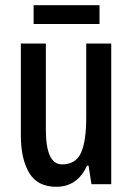

<svg xmlns="http://www.w3.org/2000/svg" viewBox="-20 -707 509 737"><path d="M407 -540V0H331L320 -71H314Q277 10 196 10Q124 10 92 -43.5Q60 -97 60 -188V-540H156V-210Q156 -76 218 -76Q271 -76 291 -120.5Q311 -165 311 -256V-540ZM362 -687V-615H109V-687Z"/></svg>

Font: Noto Sans Lao UI ExtCond Med
Style: Regular
Weight: 500
Width: 2
Designer: Monotype Design Team
Foundry: Monotype Imaging Inc.
Version: Version 2.000; ttfautohint (v1.8.4.7-5d5b)